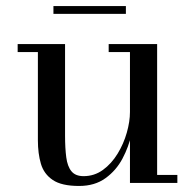

<svg xmlns="http://www.w3.org/2000/svg" viewBox="-20 -606 646 636"><path d="M242 10Q184 10 154.8 -9.8Q125.5 -29.5 115.5 -63.5Q105.5 -97.5 105.5 -141V-433.5H38.5V-460H195.5V-157Q195.5 -115 199.5 -84.8Q203.5 -54.5 216.8 -38.5Q230 -22.5 257 -22.5Q292.5 -22.5 321 -43.2Q349.5 -64 369.5 -96.8Q389.5 -129.5 400 -166.5Q410.5 -203.5 410.5 -235L425 -236.5Q425 -204.5 415.8 -162.2Q406.5 -120 385.8 -80.8Q365 -41.5 329.5 -15.8Q294 10 242 10ZM410.5 0V-433.5H340V-460H500.5V-26.5H567.5V0ZM157 -560V-586H397V-560Z"/></svg>

Font: Bodoni Moda 9pt
Style: Regular
Weight: 400
Designer: Owen Earl
Foundry: indestructible type
Version: Version 2.005